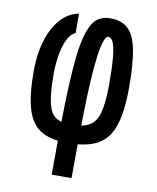

<svg xmlns="http://www.w3.org/2000/svg" viewBox="-89 -701 779 952"><g transform="rotate(10 300.0 -225.0)"><path d="M237 182Q237 -20 240.5 -161.5Q244 -303 253 -395Q262 -487 279.5 -539Q297 -591 323.5 -611.5Q350 -632 389 -632Q447 -632 480 -600.5Q513 -569 526.5 -498Q540 -427 540 -309Q540 -188 516 -117Q492 -46 437 -16Q382 14 287 14Q202 14 152.5 -16Q103 -46 81.5 -116.5Q60 -187 60 -309Q60 -396 81.5 -464.5Q103 -533 142 -576Q181 -619 232 -627V-530Q211 -522 194.5 -492Q178 -462 169 -415Q160 -368 160 -309Q160 -216 171.5 -166Q183 -116 211 -97Q239 -78 287 -78Q346 -78 379.5 -97Q413 -116 426.5 -166Q440 -216 440 -309Q440 -395 435 -445.5Q430 -496 420 -518Q410 -540 395 -540Q382 -540 371 -503.5Q360 -467 352 -384Q344 -301 340.5 -162Q337 -23 337 182Z"/></g></svg>

Font: Victor Mono
Style: Bold
Weight: 700
Monospace: yes
Designer: Rune Bjørnerås
Version: Version 1.561;gftools[0.9.30]